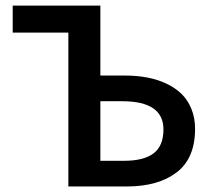

<svg xmlns="http://www.w3.org/2000/svg" viewBox="-20 -674 765 694"><path d="M227.1 0V-556.2H25.9V-653.8H342.8V-400.9H432.1Q475.1 -400.9 512.5 -393.8Q549.8 -386.7 581.8 -371.6Q613.8 -356.4 636.5 -334.2Q659.2 -312 672.1 -279.8Q685.1 -247.6 685.1 -208Q685.1 -101.6 618.4 -50.8Q551.8 0 438 0ZM342.8 -92.8H428.2Q500 -92.8 535.4 -119.9Q570.8 -147 570.8 -206.1Q570.8 -308.1 421.9 -308.1H342.8Z"/></svg>

Font: Toshiba Sans Medium
Style: Regular
Weight: 500
Designer: Paul D. Hunt
Foundry: Toshiba Corporation
Version: Version 2.020;PS 2.0;hotconv 1.0.86;makeotf.lib2.5.63406